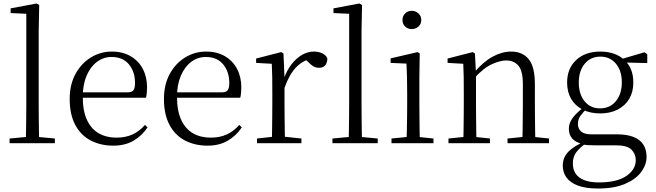

<svg xmlns="http://www.w3.org/2000/svg" viewBox="-20 -822 3766 1102"><path d="M35 0V-27L153 -38H178L295 -27V0ZM128 0Q129 -31 129.5 -70Q130 -109 130.5 -150.5Q131 -192 131 -227V-743L41 -747V-774L190 -802L205 -793L202 -639V-227Q202 -192 202.5 -150.5Q203 -109 203.5 -70Q204 -31 205 0Z M630 14Q558 14 501 -15.5Q444 -45 412 -105Q380 -165 380 -254Q380 -337 413.5 -398Q447 -459 502 -492.5Q557 -526 622 -526Q685 -526 730.5 -499Q776 -472 800 -426Q824 -380 824 -321Q824 -285 818 -261H414V-292H713Q738 -292 746.5 -305Q755 -318 755 -346Q755 -410 720 -452.5Q685 -495 620 -495Q574 -495 536.5 -467Q499 -439 477 -387.5Q455 -336 455 -266Q455 -185 479.5 -133Q504 -81 547.5 -56.5Q591 -32 648 -32Q701 -32 741 -50.5Q781 -69 812 -105L827 -91Q794 -42 745.5 -14Q697 14 630 14Z M1171 14Q1099 14 1042 -15.5Q985 -45 953 -105Q921 -165 921 -254Q921 -337 954.5 -398Q988 -459 1043 -492.5Q1098 -526 1163 -526Q1226 -526 1271.5 -499Q1317 -472 1341 -426Q1365 -380 1365 -321Q1365 -285 1359 -261H955V-292H1254Q1279 -292 1287.5 -305Q1296 -318 1296 -346Q1296 -410 1261 -452.5Q1226 -495 1161 -495Q1115 -495 1077.5 -467Q1040 -439 1018 -387.5Q996 -336 996 -266Q996 -185 1020.5 -133Q1045 -81 1088.5 -56.5Q1132 -32 1189 -32Q1242 -32 1282 -50.5Q1322 -69 1353 -105L1368 -91Q1335 -42 1286.5 -14Q1238 14 1171 14Z M1455 0V-27L1565 -39H1597L1710 -27V0ZM1540 0Q1541 -24 1541.5 -65Q1542 -106 1542.5 -150Q1543 -194 1543 -227V-285Q1543 -337 1542.5 -378Q1542 -419 1540 -456L1450 -461V-486L1594 -523L1607 -515L1613 -375V-374V-227Q1613 -194 1613.5 -150Q1614 -106 1614.5 -65Q1615 -24 1616 0ZM1613 -318 1593 -369H1609Q1625 -416 1652 -451.5Q1679 -487 1712.5 -506.5Q1746 -526 1781 -526Q1809 -526 1830.5 -515.5Q1852 -505 1859 -486Q1858 -461 1846.5 -447Q1835 -433 1810 -433Q1793 -433 1778.5 -441.5Q1764 -450 1747 -468L1724 -488H1772Q1717 -475 1678.5 -434.5Q1640 -394 1613 -318Z M1888 0V-27L2006 -38H2031L2148 -27V0ZM1981 0Q1982 -31 1982.5 -70Q1983 -109 1983.5 -150.5Q1984 -192 1984 -227V-743L1894 -747V-774L2043 -802L2058 -793L2055 -639V-227Q2055 -192 2055.5 -150.5Q2056 -109 2056.5 -70Q2057 -31 2058 0Z M2227 0V-27L2338 -38H2362L2468 -27V0ZM2313 0Q2314 -24 2315 -65Q2316 -106 2316.5 -150Q2317 -194 2317 -227V-285Q2317 -335 2316 -377.5Q2315 -420 2313 -457L2222 -461V-487L2377 -523L2389 -515L2387 -378V-227Q2387 -194 2387.5 -150Q2388 -106 2388.5 -65Q2389 -24 2390 0ZM2343 -655Q2321 -655 2305.5 -669.5Q2290 -684 2290 -707Q2290 -730 2305.5 -745Q2321 -760 2343 -760Q2365 -760 2381.5 -745Q2398 -730 2398 -707Q2398 -684 2381.5 -669.5Q2365 -655 2343 -655Z M2554 0V-27L2663 -38H2689L2792 -27V0ZM2639 0Q2640 -24 2640.5 -65Q2641 -106 2641.5 -150Q2642 -194 2642 -227V-285Q2642 -337 2641.5 -378Q2641 -419 2639 -456L2549 -461V-486L2693 -523L2706 -515L2712 -398V-396V-227Q2712 -194 2712.5 -150Q2713 -106 2713.5 -65Q2714 -24 2715 0ZM2893 0V-27L3001 -38H3028L3131 -27V0ZM2978 0Q2979 -24 2979.5 -64.5Q2980 -105 2980.5 -149Q2981 -193 2981 -227V-339Q2981 -415 2955.5 -445Q2930 -475 2885 -475Q2851 -475 2803 -453.5Q2755 -432 2699 -370L2689 -402H2698Q2753 -467 2807 -496.5Q2861 -526 2914 -526Q2978 -526 3014 -483Q3050 -440 3050 -338V-227Q3050 -193 3050.5 -149Q3051 -105 3051.5 -64.5Q3052 -24 3053 0Z M3413 260Q3341 260 3296.5 243Q3252 226 3231 196.5Q3210 167 3210 128Q3210 81 3243.5 47.5Q3277 14 3341 -12L3347 -3Q3306 27 3287 52.5Q3268 78 3268 116Q3268 170 3306.5 197.5Q3345 225 3417 225Q3521 225 3575 188Q3629 151 3629 97Q3629 62 3604.5 37Q3580 12 3514 12H3390Q3370 12 3353 11Q3336 10 3321 6V4Q3245 -15 3245 -83Q3245 -114 3264.5 -142Q3284 -170 3327 -204V-213L3351 -202Q3323 -174 3310 -155Q3297 -136 3297 -110Q3297 -84 3315 -67.5Q3333 -51 3374 -51H3521Q3578 -51 3616 -36Q3654 -21 3672.5 8Q3691 37 3691 79Q3691 124 3659.5 166Q3628 208 3566 234Q3504 260 3413 260ZM3425 -171Q3367 -171 3324 -193Q3281 -215 3258 -254.5Q3235 -294 3235 -348Q3235 -429 3287 -477.5Q3339 -526 3425 -526Q3469 -526 3504.5 -513.5Q3540 -501 3564 -477L3566 -475Q3615 -430 3615 -348Q3615 -294 3591.5 -254.5Q3568 -215 3525 -193Q3482 -171 3425 -171ZM3424 -200Q3481 -200 3515 -241.5Q3549 -283 3549 -349Q3549 -416 3515 -456.5Q3481 -497 3426 -497Q3370 -497 3336 -456Q3302 -415 3302 -348Q3302 -282 3335 -241Q3368 -200 3424 -200ZM3534 -464V-481H3540L3679 -522L3695 -511V-460Z"/></svg>

Font: Noto Serif KR ExtraLight Light
Style: Regular
Weight: 300
Version: Version 2.003-H1;hotconv 1.1.1;makeotfexe 2.6.0